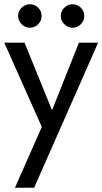

<svg xmlns="http://www.w3.org/2000/svg" viewBox="-20 -660 480 900"><path d="M265 -585Q265 -608 281.5 -624Q298 -640 320 -640Q343 -640 359 -624Q375 -608 375 -585Q375 -563 359 -546.5Q343 -530 320 -530Q298 -530 281.5 -546.5Q265 -563 265 -585ZM65 -585Q65 -608 81.5 -624Q98 -640 120 -640Q143 -640 159 -624Q175 -608 175 -585Q175 -563 159 -546.5Q143 -530 120 -530Q98 -530 81.5 -546.5Q65 -563 65 -585ZM140 220H50L176 -65L0 -460H95L224 -143L350 -460H440Z"/></svg>

Font: Venryn Sans
Style: Regular
Weight: 400
Designer: Owen Earl, indestructible type* (font) & Cristiano Sobral (main changes)
Version: Version 3.600; ttfautohint (v1.8.3)